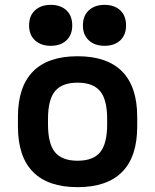

<svg xmlns="http://www.w3.org/2000/svg" viewBox="-20 -762 640 792"><path d="M300 10Q178 10 116 -53Q54 -116 54 -240V-280Q54 -404 116 -467Q178 -530 300 -530Q422 -530 484 -467Q546 -404 546 -280V-240Q546 -116 484 -53Q422 10 300 10ZM300 -99Q364 -99 393 -134Q422 -169 422 -249V-271Q422 -351 393 -386Q364 -421 300 -421Q236 -421 207 -386Q178 -351 178 -271V-249Q178 -169 207 -134Q236 -99 300 -99ZM189 -573Q149 -573 124.5 -595.5Q100 -618 100 -657Q100 -697 124.5 -719.5Q149 -742 189 -742Q230 -742 254 -719.5Q278 -697 278 -657Q278 -618 254 -595.5Q230 -573 189 -573ZM411 -573Q371 -573 346.5 -595.5Q322 -618 322 -657Q322 -697 346.5 -719.5Q371 -742 411 -742Q452 -742 476 -719.5Q500 -697 500 -657Q500 -618 476 -595.5Q452 -573 411 -573Z"/></svg>

Font: M PLUS Code Latin Expanded SemiBold
Style: Regular
Weight: 600
Width: 7
Designer: Coji Morishita
Foundry: UNDERFOREST DESIGN
Version: Version 1.002; ttfautohint (v1.8.3)